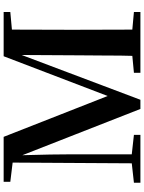

<svg xmlns="http://www.w3.org/2000/svg" viewBox="110 -892 782 1042"><g transform="rotate(-90 501.0 -371.0)"><path d="M957 -706.1 861.3 -697.3Q860.4 -596.7 860.4 -394.5V-345.7Q860.4 -143.6 861.3 -43.9L957 -35.2V0H627V-35.2L718.8 -43.9Q720.7 -97.7 720.7 -195.3Q720.7 -293 721.7 -330.1L723.6 -644.5L480.5 0H430.7L179.7 -640.6Q184.6 -474.6 184.6 -366.2V-46.9L290 -35.2V0H30.3V-35.2L135.7 -46.9L139.6 -693.4L35.2 -706.1V-742.2H279.3L501 -177.7L716.8 -742.2H957Z"/></g></svg>

Font: GenYoMin TW TTF Bold
Style: Regular
Weight: 700
Version: Version 1.300